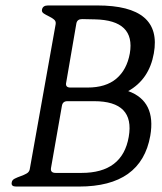

<svg xmlns="http://www.w3.org/2000/svg" viewBox="-20 -684 593 704"><path d="M531 -186Q498 0 270 0H39Q20 0 23 -15Q24 -24 34 -29Q44 -34 55.5 -38Q67 -42 77 -47.5Q87 -53 89 -63L184 -595Q186 -606 178 -612.5Q170 -619 159.5 -624Q149 -629 140.5 -634.5Q132 -640 134 -649Q137 -664 156 -664H337Q576 -664 544 -488Q527 -393 450 -350Q553 -313 531 -186ZM456 -488Q477 -610 328 -613L281 -614Q263 -614 260 -598L223 -383Q218 -363 238 -363H301Q368 -363 406.5 -395.5Q445 -428 456 -488ZM452 -182Q475 -313 325 -313H227Q210 -313 207 -296L167 -68Q164 -50 184 -50H279Q429 -50 452 -182Z"/></svg>

Font: Jura
Style: Italic
Weight: 400
Designer: Ed Merritt
Foundry: Ten by Twenty
Version: Version 1.007